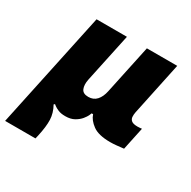

<svg xmlns="http://www.w3.org/2000/svg" viewBox="-212 -688 1037 1041"><g transform="rotate(30 307.0 -167.5)"><path d="M-51 195 103 -530H293L228 -224Q221 -189 230.5 -166Q240 -143 274 -143Q306 -143 325.5 -164.5Q345 -186 353 -224L418 -530H608L538 -198Q535 -183 536 -169Q537 -155 548 -146Q559 -137 586 -137Q596 -137 604.5 -138Q613 -139 613 -139L583 3Q583 3 570 4.5Q557 6 537.5 8Q518 10 499 10Q426 10 390 -16.5Q354 -43 344 -75H335Q335 -75 329.5 -62Q324 -49 310.5 -32.5Q297 -16 274.5 -3Q252 10 218 10Q191 10 173.5 2.5Q156 -5 147 -12Q138 -19 138 -19L132 -14Q155 27 156.5 69Q158 111 144 174L139 195Z"/></g></svg>

Font: Be Vietnam Pro Black
Style: Italic
Weight: 900
Italic angle: -12°
Designer: Lam Bao, Tony Le, Vietanh Nguyen
Foundry: Yellow Type Foundry
Version: Version 1.002; ttfautohint (v1.8.3)